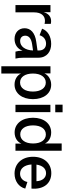

<svg xmlns="http://www.w3.org/2000/svg" viewBox="968 -1736 985 2962"><g transform="rotate(90 1461.0 -254.5)"><path d="M58 0H170V-286C170 -404 228 -455 300 -455C315 -455 332 -453 348 -449V-545C334 -548 320 -550 305 -550C238 -550 187 -509 168 -436V-540H58Z M581 14C667 14 738 -34 761 -110C763 -58 767 -27 776 0H883C874 -37 870 -76 870 -125V-353C870 -486 773 -551 658 -551C539 -551 454 -497 422 -411L523 -372C541 -433 588 -472 653 -472C717 -472 758 -431 758 -364V-340L625 -321C481 -302 415 -231 415 -141C415 -49 483 14 581 14ZM530 -151C530 -200 565 -243 663 -257L758 -271C755 -153 697 -72 613 -72C562 -72 530 -102 530 -151Z M1002 218H1114V-85C1142 -24 1207 14 1284 14C1419 14 1509 -102 1509 -270C1509 -439 1419 -551 1287 -551C1208 -551 1139 -510 1112 -447V-540H1002ZM1252 -71C1167 -71 1114 -148 1114 -270C1114 -391 1168 -468 1254 -468C1338 -468 1392 -390 1392 -269C1392 -147 1338 -71 1252 -71Z M1596 0H1709V-539H1596ZM1594 -614H1711V-727H1594Z M2023 13C2104 13 2169 -27 2195 -92V0H2305V-713H2193V-455C2165 -516 2101 -551 2023 -551C1888 -551 1796 -439 1796 -271C1796 -102 1887 13 2023 13ZM2052 -74C1967 -74 1914 -150 1914 -271C1914 -393 1968 -469 2054 -469C2139 -469 2193 -393 2193 -272C2193 -150 2138 -74 2052 -74Z M2657 14C2772 14 2865 -51 2889 -151L2787 -184C2773 -115 2724 -71 2659 -71C2578 -71 2524 -139 2517 -247H2889C2905 -438 2807 -553 2650 -553C2499 -553 2398 -441 2398 -272C2398 -101 2502 14 2657 14ZM2519 -324C2532 -417 2580 -472 2652 -472C2722 -472 2771 -415 2775 -324Z"/></g></svg>

Font: Ronzino Medium
Style: Regular
Weight: 500
Designer: Nunzio Mazzaferro
Foundry: Collletttivo
Version: Version 1.000;Glyphs 3.3 (3337)